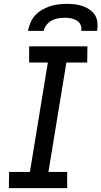

<svg xmlns="http://www.w3.org/2000/svg" viewBox="-20 -975 526 995"><path d="M26 0 27 -84H135L228 -651H131V-735H433L432 -651H324L231 -84H328V0ZM125 -815Q129 -836 138 -857.5Q147 -879 162.5 -896Q178 -913 198.5 -924.5Q219 -936 240.5 -943Q262 -950 284 -952.5Q306 -955 327 -955Q348 -955 369 -952.5Q390 -950 409.5 -943Q429 -936 445.5 -924.5Q462 -913 472.5 -896Q483 -879 485 -857.5Q487 -836 483 -815H401Q404 -832 397.5 -846.5Q391 -861 377.5 -869Q364 -877 348 -880Q332 -883 315 -883Q298 -883 281 -880Q264 -877 248.5 -869Q233 -861 221.5 -846.5Q210 -832 207 -815Z"/></svg>

Font: Iosevka Custom Medium
Style: Italic
Weight: 500
Italic angle: -9°
Designer: Belleve Invis
Foundry: Belleve Invis
Version: Version 27.0.1